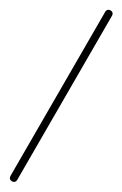

<svg xmlns="http://www.w3.org/2000/svg" viewBox="-183 -621 391 613"><g transform="rotate(30 12.5 -315.0)"><path d="M0 -13H25V-618H0ZM13 -25Q9 -25 6 -23.5Q3 -22 1.5 -19Q0 -16 0 -13Q0 -9 1.5 -6Q3 -3 6 -1.5Q9 0 13 0Q16 0 19 -1.5Q22 -3 23.5 -6Q25 -9 25 -13Q25 -16 23.5 -19Q22 -22 19 -23.5Q16 -25 13 -25ZM13 -630Q9 -630 6 -628.5Q3 -627 1.5 -624Q0 -621 0 -618Q0 -614 1.5 -611Q3 -608 6 -606.5Q9 -605 13 -605Q16 -605 19 -606.5Q22 -608 23.5 -611Q25 -614 25 -618Q25 -621 23.5 -624Q22 -627 19 -628.5Q16 -630 13 -630Z"/></g></svg>

Font: Wavefont Thin
Style: Regular
Weight: 100
Monospace: yes
Version: Version 3.005;gftools[0.9.33]